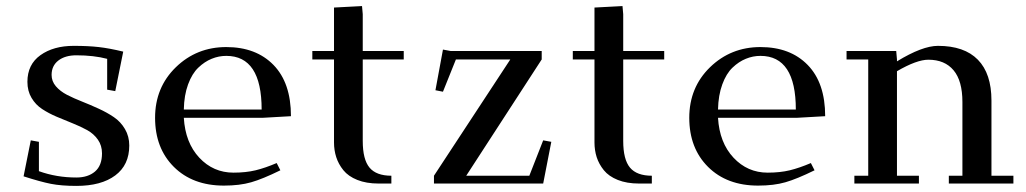

<svg xmlns="http://www.w3.org/2000/svg" viewBox="-20 -608 3397 636"><path d="M58.1 -23.9 82 -143.1 108.9 -138.2V-41Q167 -20 232.9 -20Q271.5 -20 294.7 -39.8Q317.9 -59.6 317.9 -100.1Q317.9 -126 304.2 -145.5Q290.5 -165 268.8 -177Q247.1 -189 220.7 -199.5Q194.3 -210 168 -221.2Q141.6 -232.4 119.9 -246.6Q98.1 -260.7 84.5 -283.7Q70.8 -306.6 70.8 -336.9Q70.8 -394.5 114 -425.3Q157.2 -456.1 224.1 -456.1Q272.5 -456.1 307.1 -452.1Q341.8 -448.2 388.2 -437L361.8 -306.2L335 -311V-413.1Q290.5 -424.8 232.9 -424.8Q195.8 -424.8 173.3 -407.5Q150.9 -390.1 150.9 -359.9Q150.9 -338.9 165 -322.3Q179.2 -305.7 201.9 -293.9Q224.6 -282.2 252 -271.5Q279.3 -260.7 306.9 -248Q334.5 -235.4 357.2 -220Q379.9 -204.6 394 -180.4Q408.2 -156.2 408.2 -126Q408.2 -61.5 361.8 -26.9Q315.4 7.8 232.9 7.8Q183.6 7.8 148.7 1Q113.8 -5.9 58.1 -23.9Z M729.5 -452.1Q828.1 -452.1 886 -392.8Q943.8 -333.5 943.8 -223.1L850.6 -217.8H588.9Q593.8 -135.3 640.1 -85.7Q686.5 -36.1 753.4 -36.1Q794.4 -36.1 826.7 -43.9Q858.9 -51.8 896.5 -67.9L908.7 -43.9Q850.1 -15.1 812 -4.2Q773.9 6.8 721.7 6.8Q618.2 6.8 555.9 -55.2Q493.7 -117.2 493.7 -217.8Q493.7 -318.4 562.5 -385.3Q631.3 -452.1 729.5 -452.1ZM588.9 -245.1H846.7Q846.7 -422.9 729.5 -422.9Q704.6 -422.9 681.2 -413.3Q657.7 -403.8 637 -384Q616.2 -364.3 603 -328.4Q589.8 -292.5 588.9 -245.1Z M1014.6 -411.1V-439H1086.4V-583L1179.2 -587.9L1181.6 -561V-439H1317.4V-411.1H1181.6V-141.1Q1181.6 -79.6 1204.1 -52.7Q1226.6 -25.9 1276.4 -25.9V0H1234.4Q1193.4 0 1163.6 -12Q1133.8 -23.9 1117.4 -44.2Q1101.1 -64.5 1093.8 -87.4Q1086.4 -110.4 1086.4 -136.2V-411.1Z M1417.5 0V-25.9L1670.4 -411.1H1490.2L1447.3 -304.2L1422.4 -309.1L1447.3 -443.8L1473.1 -439H1774.4V-411.1L1524.4 -25.9H1733.4L1779.3 -143.1L1806.2 -138.2L1779.3 0Z M1877.4 -411.1V-439H1949.2V-583L2042 -587.9L2044.4 -561V-439H2180.2V-411.1H2044.4V-141.1Q2044.4 -79.6 2066.9 -52.7Q2089.4 -25.9 2139.2 -25.9V0H2097.2Q2056.2 0 2026.4 -12Q1996.6 -23.9 1980.2 -44.2Q1963.9 -64.5 1956.5 -87.4Q1949.2 -110.4 1949.2 -136.2V-411.1Z M2499 -452.1Q2597.7 -452.1 2655.5 -392.8Q2713.4 -333.5 2713.4 -223.1L2620.1 -217.8H2358.4Q2363.3 -135.3 2409.7 -85.7Q2456.1 -36.1 2522.9 -36.1Q2564 -36.1 2596.2 -43.9Q2628.4 -51.8 2666 -67.9L2678.2 -43.9Q2619.6 -15.1 2581.5 -4.2Q2543.5 6.8 2491.2 6.8Q2387.7 6.8 2325.4 -55.2Q2263.2 -117.2 2263.2 -217.8Q2263.2 -318.4 2332 -385.3Q2400.9 -452.1 2499 -452.1ZM2358.4 -245.1H2616.2Q2616.2 -422.9 2499 -422.9Q2474.1 -422.9 2450.7 -413.3Q2427.2 -403.8 2406.5 -384Q2385.7 -364.3 2372.6 -328.4Q2359.4 -292.5 2358.4 -245.1Z M2784.2 -411.1V-439H2948.7L2951.2 -411.1V-404.8Q3035.2 -456.1 3086.9 -456.1Q3174.3 -456.1 3219.2 -410.2Q3264.2 -364.3 3264.2 -274.9V-25.9H3336.9V0H3123V-25.9H3168V-270Q3168 -340.3 3138.7 -375.2Q3109.4 -410.2 3055.2 -410.2Q3016.6 -410.2 2951.2 -372.1V-25.9H3023.9V0H2810.1V-25.9H2856V-411.1Z"/></svg>

Font: Dehuti
Style: Bold
Weight: 700
Version: Version 1.2